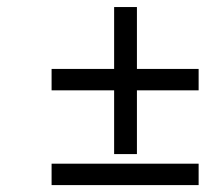

<svg xmlns="http://www.w3.org/2000/svg" viewBox="-20 -536 607 556"><path d="M129.4 -274.4H310.5V-89.8H376.5V-274.4H555.2V-336.4H376.5V-515.6H310.5V-336.4H129.4ZM129.4 0H555.2V-62H129.4Z"/></svg>

Font: Cardo
Style: Italic
Weight: 400
Designer: David J. Perry
Foundry: David J. Perry
Version: Version 0.99